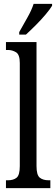

<svg xmlns="http://www.w3.org/2000/svg" viewBox="-20 -979 293 999"><path d="M11 0V-41H21Q50 -41 66.5 -54.5Q83 -68 83 -115V-651Q83 -695 63.5 -707Q44 -719 21 -719H11V-760H170V-115Q170 -68 187 -54.5Q204 -41 233 -41H242V0ZM80 -812Q101 -850 122.5 -887.5Q144 -925 155 -959H251V-949Q241 -932 218 -904.5Q195 -877 167 -849Q139 -821 115 -799H80Z"/></svg>

Font: Noto Serif Hebrew ExtraCondensed
Style: Regular
Weight: 400
Width: 2
Designer: Monotype Design Team
Foundry: Monotype Imaging Inc.
Version: Version 2.004; ttfautohint (v1.8.4.7-5d5b)